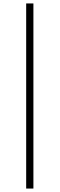

<svg xmlns="http://www.w3.org/2000/svg" viewBox="-20 -826 347 1115"><path d="M132 269V-806H174V269Z"/></svg>

Font: Minh Nguyen ExtraLight
Style: Regular
Weight: 250
Designer: Ryoko NISHIZUKA 西塚涼子 (kana & ideographs); Frank Grießhammer (Latin, Greek & Cyrillic); Wenlong ZHANG 张文龙 (bopomofo); San
Foundry: Adobe
Version: Version 1.100;July 7, 2023;FontCreator 14.0.0.2814 64-bit